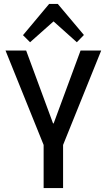

<svg xmlns="http://www.w3.org/2000/svg" viewBox="-20 -957 543 977"><path d="M8 -700H113L250 -329H253L390 -700H495L300 -217H203ZM202 -264H301V0H202ZM97 -778 230 -937H274L407 -779L371 -742L228 -870H277L133 -742Z"/></svg>

Font: Pathway Extreme SemiCondensed Medium
Style: Regular
Weight: 500
Width: 4
Version: Version 1.001;gftools[0.9.26]